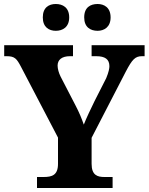

<svg xmlns="http://www.w3.org/2000/svg" viewBox="-20 -940 743 960"><path d="M468 -786C500 -786 533 -804 533 -853C533 -903 500 -920 468 -920C432 -920 401 -903 401 -853C401 -804 432 -786 468 -786ZM259 -786C293 -786 326 -804 326 -853C326 -903 293 -920 259 -920C225 -920 194 -903 194 -853C194 -804 225 -786 259 -786ZM165 0H543V-55H502C467 -55 438 -64 438 -121V-251L609 -582C641 -643 656 -659 690 -659H703V-714H438V-659H461C505 -659 527 -644 527 -609C527 -599 524 -580 511 -549L453 -435C432 -392 412 -350 399 -317C388 -348 377 -376 357 -414L283 -557C274 -575 268 -596 268 -612C268 -641 289 -659 330 -659H345V-714H1V-659H14C54 -659 64 -646 85 -606L270 -252V-121C270 -64 240 -55 198 -55H165Z"/></svg>

Font: Noto Serif Hentaigana Bold
Style: Regular
Weight: 700
Designer: Kazuhiro Yamada
Foundry: nipponia
Version: Version 1.000